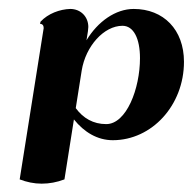

<svg xmlns="http://www.w3.org/2000/svg" viewBox="-20 -416 442 440"><path d="M25.1 -4.9C40.8 1.2 57.9 4.9 75.4 4.9C93 4.9 110.4 1.7 127.7 -4.9L149.4 -142.3C172.9 -113 203.4 -94.7 238.5 -94.7C328.1 -94.7 401.6 -174.8 401.6 -274.4C401.6 -348.1 354.7 -395.5 286.4 -395.5C244.9 -395.5 204.1 -366.7 178.2 -323.7C181.4 -342 182.4 -350.1 182.4 -354.2C182.4 -377.4 165.3 -395.5 140.9 -395.5C117.2 -394.8 90.1 -385 72.8 -366.2L71.8 -361.3C77.6 -361.3 80.1 -357.4 80.1 -351.6ZM153.6 -168.2 167.2 -254.2C176.3 -310.5 218.3 -356.9 260.7 -356.9C286.1 -356.9 300.8 -327.9 300.8 -282.7C300.8 -212.9 269.8 -131.6 223.4 -131.6C193.8 -131.6 170.7 -145 153.6 -168.2Z"/></svg>

Font: RisaltypS01
Style: Medium
Weight: 500
Italic angle: -9°
Designer: gluk
Foundry: gluk
Version: Version 0.24